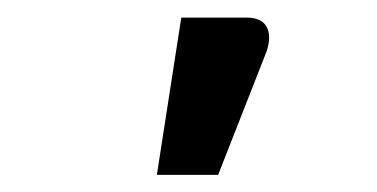

<svg xmlns="http://www.w3.org/2000/svg" viewBox="-20 -776 440 224"><path d="M163 -572 191.5 -755.5H267.5Q285 -755.5 291 -744.8Q297 -734 291 -716L234.5 -572Z"/></svg>

Font: Lato 2
Style: Bold
Weight: 700
Designer: Lukasz Dziedzic with Adam Twardoch and Botio Nikoltchev
Foundry: tyPoland Lukasz Dziedzic
Version: Version 2.015; 2015-08-06; http://www.latofonts.com/